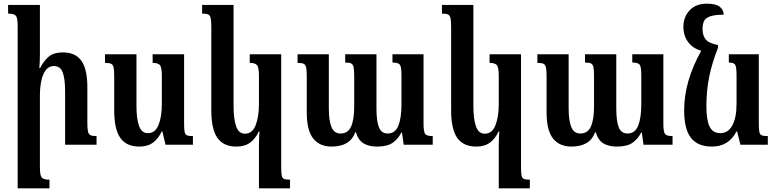

<svg xmlns="http://www.w3.org/2000/svg" viewBox="-20 -787 4222 1044"><path d="M505 -47V0H334V-291Q334 -356 321.5 -392Q309 -428 273 -428Q236 -428 216.5 -384.5Q197 -341 197 -268V122Q197 167 207 178.5Q217 190 249 190V237H76V-645Q76 -689 66.5 -701Q57 -713 24 -713V-760H197V-492Q197 -454 194 -416H198Q215 -452 242.5 -477Q270 -502 323 -502Q390 -502 422.5 -456.5Q455 -411 455 -313V-119Q455 -87 458.5 -71.5Q462 -56 473 -51.5Q484 -47 505 -47Z M738 10Q667 10 634 -37.5Q601 -85 601 -187V-373Q601 -406 597.5 -421Q594 -436 583.5 -440.5Q573 -445 551 -445V-492H722V-210Q722 -142 736 -102.5Q750 -63 784 -63Q824 -63 842 -107.5Q860 -152 860 -222V-374Q860 -421 849.5 -433Q839 -445 810 -445V-492H981V-115Q981 -84 984 -69.5Q987 -55 997 -51Q1007 -47 1029 -47V0H880L863 -72H859Q841 -33 812 -11.5Q783 10 738 10Z M1388 237V-1Q1388 -18 1389 -36.5Q1390 -55 1391 -72H1387Q1369 -33 1340 -11.5Q1311 10 1266 10Q1195 10 1162 -37.5Q1129 -85 1129 -187V-641Q1129 -674 1125.5 -689Q1122 -704 1111.5 -708.5Q1101 -713 1079 -713V-760H1250V-210Q1250 -140 1264 -100Q1278 -60 1312 -60Q1352 -60 1370 -106Q1388 -152 1388 -222V-374Q1388 -421 1377.5 -433Q1367 -445 1338 -445V-492H1509V122Q1509 153 1512 167.5Q1515 182 1525 186Q1535 190 1557 190V237Z M2114 -492H2283V-116Q2283 -73 2291 -60Q2299 -47 2333 -47V0H2175L2166 -66H2162Q2146 -33 2116.5 -11.5Q2087 10 2031 10Q1985 10 1956.5 -7.5Q1928 -25 1915 -68H1912Q1884 10 1783 10Q1718 10 1683 -34Q1648 -78 1648 -176V-374Q1648 -406 1644.5 -421Q1641 -436 1630.5 -440.5Q1620 -445 1598 -445V-492H1768V-198Q1768 -131 1782.5 -96Q1797 -61 1831 -61Q1872 -61 1889 -99Q1906 -137 1906 -208V-375Q1906 -407 1902.5 -422.5Q1899 -438 1888.5 -442.5Q1878 -447 1857 -447V-492H2027V-198Q2027 -128 2040.5 -94.5Q2054 -61 2088 -61Q2129 -61 2146 -103.5Q2163 -146 2163 -220V-378Q2163 -424 2154 -435.5Q2145 -447 2114 -447Z M2692 237V-1Q2692 -18 2693 -36.5Q2694 -55 2695 -72H2691Q2673 -33 2644 -11.5Q2615 10 2570 10Q2499 10 2466 -37.5Q2433 -85 2433 -187V-641Q2433 -674 2429.5 -689Q2426 -704 2415.5 -708.5Q2405 -713 2383 -713V-760H2554V-210Q2554 -140 2568 -100Q2582 -60 2616 -60Q2656 -60 2674 -106Q2692 -152 2692 -222V-374Q2692 -421 2681.5 -433Q2671 -445 2642 -445V-492H2813V122Q2813 153 2816 167.5Q2819 182 2829 186Q2839 190 2861 190V237Z M3418 -492H3587V-116Q3587 -73 3595 -60Q3603 -47 3637 -47V0H3479L3470 -66H3466Q3450 -33 3420.5 -11.5Q3391 10 3335 10Q3289 10 3260.5 -7.5Q3232 -25 3219 -68H3216Q3188 10 3087 10Q3022 10 2987 -34Q2952 -78 2952 -176V-374Q2952 -406 2948.5 -421Q2945 -436 2934.5 -440.5Q2924 -445 2902 -445V-492H3072V-198Q3072 -131 3086.5 -96Q3101 -61 3135 -61Q3176 -61 3193 -99Q3210 -137 3210 -208V-375Q3210 -407 3206.5 -422.5Q3203 -438 3192.5 -442.5Q3182 -447 3161 -447V-492H3331V-198Q3331 -128 3344.5 -94.5Q3358 -61 3392 -61Q3433 -61 3450 -103.5Q3467 -146 3467 -220V-378Q3467 -424 3458 -435.5Q3449 -447 3418 -447Z M3851 10Q3774 10 3737 -37.5Q3700 -85 3700 -187Q3700 -345 3793 -511Q3747 -524 3721.5 -558.5Q3696 -593 3696 -642Q3696 -694 3729.5 -730.5Q3763 -767 3824 -767Q3871 -767 3892.5 -751Q3914 -735 3915 -707Q3866 -707 3841 -698Q3816 -689 3808 -672Q3800 -655 3800 -630Q3800 -595 3816.5 -573.5Q3833 -552 3884 -542V-527Q3851 -443 3836 -368Q3821 -293 3821 -210Q3821 -134 3838.5 -98.5Q3856 -63 3896 -63Q3940 -63 3962.5 -106Q3985 -149 3985 -222V-377Q3985 -424 3977 -435.5Q3969 -447 3943 -447V-492H4106V-115Q4106 -84 4109 -69.5Q4112 -55 4122.5 -51Q4133 -47 4155 -47V0H4006L3988 -72H3984Q3965 -33 3931.5 -11.5Q3898 10 3851 10Z"/></svg>

Font: Noto Serif Armenian ExtraCondensed
Style: Bold
Weight: 700
Width: 2
Designer: Monotype Design Team
Foundry: Monotype Imaging Inc.
Version: Version 2.008; ttfautohint (v1.8.4.7-5d5b)